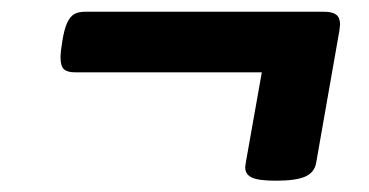

<svg xmlns="http://www.w3.org/2000/svg" viewBox="-20 -433 640 333"><path d="M569.8 -390.6Q569.8 -388.7 568.8 -380.9L528.3 -150.4Q525.4 -133.8 509.3 -126.7Q493.2 -119.6 458.5 -119.6Q428.7 -119.6 417 -125Q405.3 -130.4 405.3 -142.6Q405.3 -144.5 406.2 -150.4L434.1 -307.6H109.4Q96.7 -307.6 90.8 -313Q85 -318.4 85 -333Q85 -343.8 87.9 -360.4Q91.3 -382.3 96.4 -393.3Q101.6 -404.3 108.6 -408.4Q115.7 -412.6 127.4 -412.6H542.5Q556.6 -412.6 563.2 -407.5Q569.8 -402.3 569.8 -390.6Z"/></svg>

Font: Courier Prime
Style: Bold Italic
Weight: 700
Italic angle: -10°
Designer: Alan Dague-Greene
Foundry: Quote-Unquote Apps
Version: Version 3.018